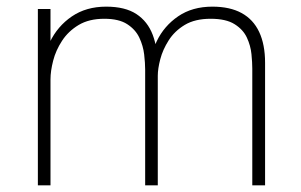

<svg xmlns="http://www.w3.org/2000/svg" viewBox="-20 -558 906 578"><path d="M417 0V-253.5Q417 -286 417 -309.5Q417 -333 417 -348.5Q417 -368 414 -394Q411 -420 399.5 -444.5Q388 -469 363 -485.2Q338 -501.5 294 -501.5Q248 -501.5 216.8 -482.8Q185.5 -464 166.8 -435.2Q148 -406.5 140 -375.2Q132 -344 132 -319L107 -328.5Q107 -383 130 -431Q153 -479 196.2 -508.5Q239.5 -538 299.5 -538Q356.5 -538 390.5 -515.8Q424.5 -493.5 439.8 -453Q455 -412.5 455 -357Q455 -338 455 -310.2Q455 -282.5 455 -249.5V0ZM94 0V-531H132V0ZM739.5 0V-254Q739.5 -290 739.5 -312.5Q739.5 -335 739.5 -351.5Q739.5 -369.5 737 -395Q734.5 -420.5 723.2 -444.8Q712 -469 686.2 -485.2Q660.5 -501.5 614 -501.5Q567 -501.5 536.2 -483Q505.5 -464.5 487.8 -436.5Q470 -408.5 462.5 -379.8Q455 -351 455 -330L430 -337.5Q430 -388.5 452 -434.2Q474 -480 516.5 -509Q559 -538 619.5 -538Q672 -538 707.2 -518.8Q742.5 -499.5 760.2 -461.8Q778 -424 778 -369Q778 -349 778 -321Q778 -293 778 -262V0Z"/></svg>

Font: Epilogue ExtraLight
Style: Regular
Weight: 250
Designer: Tyler Finck
Foundry: Etcetera Type Co
Version: Version 2.112